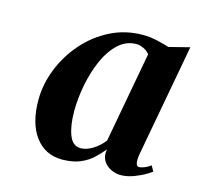

<svg xmlns="http://www.w3.org/2000/svg" viewBox="-72 -874 604 584"><g transform="rotate(15 229.5 -581.5)"><path d="M393.5 -441Q391 -425.5 392.8 -415Q394.5 -404.5 402.5 -404.5Q407.5 -404.5 417 -407.8Q426.5 -411 438.5 -419.5L448 -402.5Q445 -399.5 430.2 -390.8Q415.5 -382 395.5 -374.5Q375.5 -367 356 -366.5Q339.5 -366 323.5 -373.8Q307.5 -381.5 299 -396.2Q290.5 -411 294.5 -431.5Q282 -416 266 -401Q250 -386 227.2 -376.2Q204.5 -366.5 170.5 -366Q116.5 -366 85.2 -408Q54 -450 54 -523Q54 -571.5 73 -620Q92 -668.5 126.5 -708.2Q161 -748 208 -772Q255 -796 311 -796Q333 -796 355 -791Q377 -786 394 -780.5L459 -797ZM340.5 -743Q333 -753 320.8 -758.5Q308.5 -764 299 -764Q266.5 -764 242 -741.2Q217.5 -718.5 201.2 -681.8Q185 -645 176.5 -602Q168 -559 168 -518Q168 -473 179.2 -443.5Q190.5 -414 216 -414Q233.5 -414 253.2 -426Q273 -438 288 -457.5Z"/></g></svg>

Font: Merriweather 96pt
Style: Bold Italic
Weight: 700
Italic angle: -7.8°
Version: Version 2.101